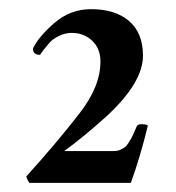

<svg xmlns="http://www.w3.org/2000/svg" viewBox="-20 -647 384 419"><path d="M302.7 -373Q286.1 -304.7 265.6 -248H43.9Q41 -252 37.1 -261.7Q103.5 -335 153.3 -399.4Q199.2 -458 199.2 -512.7Q199.2 -541 181.2 -558.1Q163.1 -575.2 136.7 -575.2Q122.1 -575.2 108.4 -568.4Q94.7 -561.5 87.9 -553.7Q81.1 -545.9 74.2 -537.1L67.4 -527.3Q51.8 -527.3 51.8 -541Q64.5 -567.4 99.1 -597.2Q133.8 -627 178.7 -627Q231.4 -627 261.7 -601.1Q292 -575.2 292 -525.4Q292 -466.8 212.9 -393.6Q163.1 -348.6 120.1 -317.4H229.5Q236.3 -317.4 242.7 -320.3Q249 -323.2 252.9 -326.2Q256.8 -329.1 261.2 -336.4Q265.6 -343.8 267.6 -347.2Q269.5 -350.6 273.4 -359.9Q277.3 -369.1 278.3 -371.1Q280.3 -376 289.1 -376Q298.8 -376 302.7 -373Z"/></svg>

Font: Crimson
Style: Bold
Weight: 700
Version: Version 0.8 ; ttfautohint (v1.00) -l 8 -r 50 -G 200 -x 14 -D